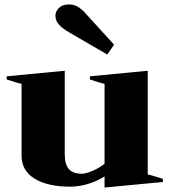

<svg xmlns="http://www.w3.org/2000/svg" viewBox="-20 -829 762 863"><path d="M229 -758Q229 -777 244.5 -793Q260 -809 290 -809Q316 -809 335.5 -795Q355 -781 366 -767L493 -628L462 -584L290 -684Q259 -702 244 -719.5Q229 -737 229 -758ZM712 -25V-11L450 14V-36Q417 -15 376.5 -2.5Q336 10 296 10Q194 10 135.5 -26Q77 -62 77 -129V-452Q58 -456 10 -472V-486L271 -511V-139Q271 -88 290.5 -68Q310 -48 348 -48Q364 -48 393.5 -60Q423 -72 450 -93V-452Q434 -455 384 -472V-486L644 -511V-45Q666 -40 712 -25Z"/></svg>

Font: Trirong Black
Style: Regular
Weight: 900
Designer: Katatrad Team
Foundry: CadsonDemak
Version: Version 1.001